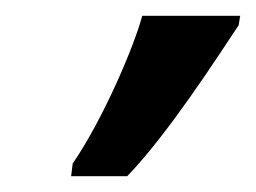

<svg xmlns="http://www.w3.org/2000/svg" viewBox="-20 -734 324 243"><path d="M70 -511H141C193 -565 254 -660 282 -702L284 -714H160C150 -676 111 -584 72 -527Z"/></svg>

Font: Noto Serif Condensed Extra
Style: Italic
Weight: 800
Width: 3
Italic angle: -12°
Designer: Monotype Design Team
Foundry: Monotype Imaging Inc.
Version: Version 1.901